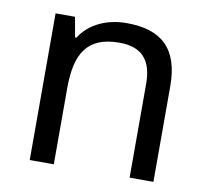

<svg xmlns="http://www.w3.org/2000/svg" viewBox="-66 -619 750 691"><g transform="rotate(10 309.0 -273.0)"><path d="M343 -546C275 -546 209 -519 174 -463H169L156 -536H85V0H173V-278C173 -403 211 -472 330 -472C412 -472 450 -429 450 -343V0H537V-349C537 -487 471 -546 343 -546Z"/></g></svg>

Font: Noto Sans Gujarati UI
Style: Regular
Weight: 400
Designer: Jelle Bosma - Monotype Design Team, Universal Thirst
Foundry: Monotype Imaging Inc.
Version: Version 2.106